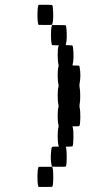

<svg xmlns="http://www.w3.org/2000/svg" viewBox="-20 -653 456 790"><path d="M137.7 36.6 138.7 33.2H166.5H194.3L195.8 36.6Q199.7 46.4 199.2 79.1Q198.7 111.8 194.8 115.7Q194.3 116.2 166 116.2H138.2L137.2 112.3Q133.8 99.6 134 72.5Q134.3 45.4 137.7 36.6ZM193.4 -546.9 194.3 -549.8H222.2Q249.5 -549.8 250.5 -548.8Q253.4 -543.9 254.4 -520Q255.4 -496.1 253.4 -482.4Q251 -468.8 250.5 -467.8Q249.5 -466.8 263.7 -466.8Q276.9 -466.8 278.3 -465.3Q281.2 -460.4 282.2 -436.8Q283.2 -413.1 281.2 -399.4Q278.8 -385.3 278.3 -384.3Q277.3 -383.3 291.5 -383.3Q305.2 -383.3 306.2 -382.3Q306.6 -381.8 307.6 -376.5Q314 -342.8 307.1 -306.2Q306.2 -301.3 307.6 -293.9Q310.1 -281.2 310.1 -258.3Q310.1 -235.4 307.6 -223.1Q306.6 -216.8 307.6 -210.4Q311 -195.8 310.5 -167.7Q310.1 -139.6 306.2 -134.3Q305.2 -133.3 291.5 -133.3H277.8L279.3 -128.9Q282.7 -116.7 282.2 -86.9Q281.7 -57.1 278.3 -51.3Q276.9 -49.8 263.7 -49.8Q249.5 -49.8 250.5 -48.8Q254.4 -42 254.4 -6.8Q254.4 28.3 250.5 32.2Q249.5 33.2 221.7 33.2L193.8 32.7L192.9 28.8Q186.5 6.3 190.4 -31.2Q191.9 -45.9 193.8 -47.9Q195.8 -49.8 208 -49.8H222.2L220.7 -54.7Q217.3 -67.9 217.3 -93.5Q217.3 -119.1 220.7 -129.4Q221.7 -133.3 220.7 -137.7Q217.3 -150.9 217.3 -176.8Q217.3 -202.6 220.7 -212.9Q221.7 -216.8 220.7 -221.2Q217.3 -234.4 217.3 -260Q217.3 -285.6 220.7 -295.9Q221.7 -299.8 220.7 -304.7Q217.3 -317.9 217.3 -343.5Q217.3 -369.1 220.7 -379.4Q221.7 -383.3 220.7 -387.7Q217.3 -400.9 217.3 -426.8Q217.3 -452.6 220.7 -462.9L222.2 -466.3L208 -466.8L193.8 -467.3L192.9 -471.2Q189.5 -483.9 189.7 -511Q189.9 -538.1 193.4 -546.9ZM137.7 -630.4 138.7 -633.3H166.5Q193.8 -633.3 194.8 -632.3Q197.8 -627.4 198.7 -603.5Q199.7 -579.6 197.8 -565.9Q195.3 -551.8 194.8 -551.3Q193.8 -550.3 166 -550.3L138.2 -550.8L137.2 -554.7Q133.8 -567.4 134 -594.5Q134.3 -621.6 137.7 -630.4Z"/></svg>

Font: VT323
Style: Regular
Weight: 400
Monospace: yes
Version: Version 001.002